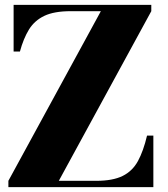

<svg xmlns="http://www.w3.org/2000/svg" viewBox="-20 -770 691 790"><path d="M14.5 0V-26L395 -724H271Q203 -724 162.5 -704.8Q122 -685.5 99.2 -648.5Q76.5 -611.5 62 -558H36V-750H602.5V-724L222 -26H376Q444 -26 484.5 -46Q525 -66 547.5 -107.2Q570 -148.5 585 -212H611V0Z"/></svg>

Font: Bodoni Moda 9pt ExtraBold
Style: Regular
Weight: 800
Designer: Owen Earl
Foundry: indestructible type
Version: Version 2.005